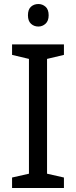

<svg xmlns="http://www.w3.org/2000/svg" viewBox="-20 -935 379 955"><path d="M298 0H40V-52L124 -71V-642L40 -662V-714H298V-662L214 -642V-71L298 -52ZM171 -915Q191 -915 206.5 -901.5Q222 -888 222 -859Q222 -831 206.5 -817Q191 -803 171 -803Q149 -803 134 -817Q119 -831 119 -859Q119 -888 134 -901.5Q149 -915 171 -915Z"/></svg>

Font: Noto Sans Nushu
Style: Regular
Weight: 400
Designer: Lisa Huang
Foundry: Lisa Huang
Version: Version 1.003; ttfautohint (v1.8.4.7-5d5b)